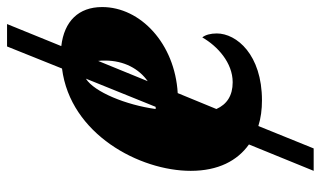

<svg xmlns="http://www.w3.org/2000/svg" viewBox="-198 -536 888 531"><g transform="rotate(-90 245.5 -271.0)"><path d="M38 153H100L162 0C184 7 208 10 233 10C359 10 418 -60 418 -115C418 -132 414 -147 407 -155C383 -113 337 -71 283 -71C246 -71 222 -87 209 -116L253 -223C390 -231 491 -326 491 -432C491 -497 452 -537 383 -545L444 -695H382L321 -543C139 -520 38 -328 38 -187C38 -111 66 -58 111 -26ZM215 -284H209C220 -365 256 -454 293 -477L215 -284ZM343 -424C343 -371 320 -330 286 -306L342 -443C343 -437 343 -431 343 -424Z"/></g></svg>

Font: Noto Serif ExtraCondensed Black
Style: Italic
Weight: 900
Width: 2
Italic angle: -12°
Designer: Monotype Design Team
Foundry: Monotype Imaging Inc.
Version: Version 2.014